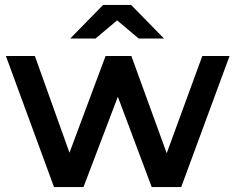

<svg xmlns="http://www.w3.org/2000/svg" viewBox="-20 -762 959 782"><path d="M915 -534 718 0H598L460 -368L320 0H200L4 -534H122L263 -140L410 -534H515L659 -138L804 -534ZM545 -605 457 -679 369 -605H266L400 -742H514L648 -605Z"/></svg>

Font: APTA Sans SemiBold
Style: Bold
Weight: 600
Version: Version 7.200